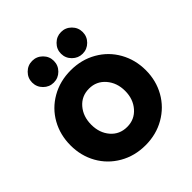

<svg xmlns="http://www.w3.org/2000/svg" viewBox="-201 -879 1025 1025"><g transform="rotate(-45 311.5 -366.5)"><path d="M261 -600.3Q236.8 -576.2 203.1 -576.2Q169.4 -576.2 145.3 -600.3Q121.1 -624.5 121.1 -658.2Q121.1 -691.9 145.3 -716.1Q169.4 -740.2 203.1 -740.2Q236.8 -740.2 261 -716.1Q285.2 -691.9 285.2 -658.2Q285.2 -624.5 261 -600.3ZM420.9 -576.2Q387.7 -576.2 363.3 -600.3Q338.9 -624.5 338.9 -658.2Q338.9 -691.9 363.3 -716.1Q387.7 -740.2 420.9 -740.2Q454.6 -740.2 478.8 -716.1Q502.9 -691.9 502.9 -658.2Q502.9 -624.5 478.8 -600.3Q454.6 -576.2 420.9 -576.2ZM313 6.8Q231.4 6.8 166.3 -30.8Q101.1 -68.4 64.9 -132.8Q28.8 -197.3 28.8 -275.9Q28.8 -355 64.9 -419.7Q101.1 -484.4 166.3 -521.7Q231.4 -559.1 313 -559.1Q394 -559.1 459.2 -521.7Q524.4 -484.4 560.8 -419.4Q597.2 -354.5 597.2 -275.9Q597.2 -197.3 560.8 -132.8Q524.4 -68.4 459.2 -30.8Q394 6.8 313 6.8ZM313 -131.8Q368.7 -131.8 404.8 -173.1Q440.9 -214.4 440.9 -275.9Q440.9 -337.4 404.8 -379.2Q368.7 -420.9 313 -420.9Q256.3 -420.9 220.7 -379.4Q185.1 -337.9 185.1 -275.9Q185.1 -213.9 220.5 -172.9Q255.9 -131.8 313 -131.8Z"/></g></svg>

Font: Oakes Grotesk Bold
Style: Regular
Weight: 700
Designer: Samuel Oakes
Foundry: Samuel Oakes
Version: Version 1.000;PS 001.000;hotconv 1.0.88;makeotf.lib2.5.64775